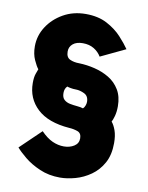

<svg xmlns="http://www.w3.org/2000/svg" viewBox="-89 -779 719 931"><g transform="rotate(10 270.5 -313.5)"><path d="M471 -223Q483 -209 492 -184Q501 -159 501 -122Q501 -64 479 -24Q457 16 421.5 41Q386 66 346 77Q306 88 271 88Q216 88 171 68.5Q126 49 94.5 23Q63 -3 48 -21L150 -119Q179 -89 207 -76.5Q235 -64 263 -64Q292 -64 313.5 -77.5Q335 -91 335 -116Q335 -142 315 -149Q295 -156 274 -157Q169 -165 115.5 -215Q62 -265 62 -341Q62 -370 68 -386.5Q74 -403 77 -411Q67 -423 54 -451.5Q41 -480 41 -518Q41 -570 69.5 -614.5Q98 -659 147 -687Q196 -715 258 -715Q319 -715 362.5 -692Q406 -669 435 -637.5Q464 -606 481 -581L359 -523Q346 -545 323 -559Q300 -573 268 -573Q237 -573 219.5 -558.5Q202 -544 202 -521Q202 -492 221.5 -483Q241 -474 267 -474Q305 -473 344 -463.5Q383 -454 415.5 -434.5Q448 -415 468 -382Q488 -349 488 -301Q488 -273 482 -252Q476 -231 471 -223ZM217 -319Q217 -297 228.5 -286.5Q240 -276 257.5 -272.5Q275 -269 293 -267.5Q311 -266 323 -262Q329 -267 333 -277Q337 -287 337 -296Q337 -325 315 -335.5Q293 -346 274 -346Q260 -346 247 -348.5Q234 -351 230 -353Q217 -341 217 -319Z"/></g></svg>

Font: Raleway ExtraBold
Style: Regular
Weight: 800
Designer: Matt McInerney, Pablo Impallari, Rodrigo Fuenzalida
Foundry: Matt McInerney, Pablo Impallari, Rodrigo Fuenzalida
Version: Version 4.026